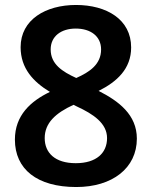

<svg xmlns="http://www.w3.org/2000/svg" viewBox="-20 -743 612 773"><path d="M286 -723C164 -723 63 -664 63 -553C63 -467 115 -413 181 -373C104 -336 40 -279 40 -181C40 -62 129 10 287 10C432 10 531 -66 531 -185C531 -281 458 -336 377 -377C451 -414 508 -466 508 -552C508 -665 409 -723 286 -723ZM285 -628C345 -628 387 -597 387 -544C387 -484 341 -453 287 -429C230 -455 184 -485 184 -544C184 -597 226 -628 285 -628ZM160 -187C160 -248 204 -288 276 -321L290 -314C355 -284 411 -247 411 -187C411 -127 368 -86 285 -86C201 -86 160 -128 160 -187Z"/></svg>

Font: Noto Sans Gunjala Gondi Semibold
Style: Regular
Weight: 400
Designer: Ek Type
Foundry: Ek Type
Version: Version 1.004